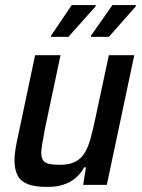

<svg xmlns="http://www.w3.org/2000/svg" viewBox="-20 -727 560 755"><path d="M166 8Q117 8 89 -3Q61 -14 49 -37.5Q37 -61 37 -97Q37 -116 41 -141.5Q45 -167 52 -197L118 -510H218L157 -222Q151 -190 147 -166.5Q143 -143 142 -128Q142 -107 149.5 -96.5Q157 -86 173.5 -82.5Q190 -79 217 -79Q253 -79 276 -91Q299 -103 313 -126Q327 -149 336 -182Q345 -215 354 -257L408 -510H508L400 0H307L318 -69H311Q297 -44 277 -27Q257 -10 230 -1Q203 8 166 8ZM338 -582V-587L422 -707H514V-702L408 -582ZM180 -582 181 -587 262 -707H356V-702L249 -582Z"/></svg>

Font: Saira SemiCondensed Medium
Style: Italic
Weight: 500
Width: 4
Italic angle: -12°
Designer: Hector Gatti with collaboration of the Omnibus-Type team
Foundry: Omnibus-Type
Version: Version 1.101